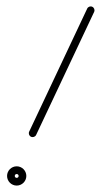

<svg xmlns="http://www.w3.org/2000/svg" viewBox="-20 -554 316 598"><path d="M267.4 -532.9C261.5 -535.7 254.3 -533.1 251.5 -527.1C191.3 -399.5 131.1 -271.8 70.9 -144.1C68.1 -138.1 70.6 -131 76.6 -128.1C82.6 -125.3 89.8 -127.9 92.6 -133.9C92.6 -133.9 92.6 -133.9 92.6 -133.9C152.8 -261.5 213 -389.2 273.2 -516.9C276 -522.9 273.4 -530 267.4 -532.9ZM38 -6C38 -2.6 35.4 0 32 0C28.6 0 26 -2.6 26 -6C26 -9.4 28.6 -12 32 -12C35.4 -12 38 -9.4 38 -6ZM2 -6C2 10.5 15.5 24 32 24C48.5 24 62 10.5 62 -6C62 -22.5 48.5 -36 32 -36C15.5 -36 2 -22.5 2 -6Z"/></svg>

Font: FRB American Cursive Guidelines Light
Style: Italic
Weight: 300
Italic angle: -25°
Version: Version 2.0;Modular Font Editor K font №1